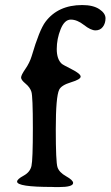

<svg xmlns="http://www.w3.org/2000/svg" viewBox="-20 -740 445 773"><path d="M215.8 13.2H202.6L189.9 12.7Q48.8 12.7 48.8 -8.8Q48.8 -18.6 75 -32.7Q101.1 -46.9 106.7 -71.8Q112.3 -96.7 112.3 -224.6Q112.3 -352.5 106.4 -370.6Q100.6 -388.7 82.8 -403.3Q64.9 -418 64.9 -427.7Q64.9 -437.5 82 -462.2Q99.1 -486.8 107.4 -513.7Q138.7 -620.1 163.1 -652.3Q213.9 -719.7 311 -719.7Q355 -719.7 379.9 -703.1Q404.8 -686.5 404.8 -666.3Q404.8 -646 394 -631.8Q383.3 -617.7 364.5 -617.7Q345.7 -617.7 318.1 -639.4Q290.5 -661.1 265.1 -661.1Q239.7 -661.1 224.1 -622.3Q208.5 -583.5 208.5 -542.5Q208.5 -501.5 228.5 -483.4Q232.4 -479.5 268.6 -461.2Q304.7 -442.9 304.7 -431.6Q304.7 -420.4 265.9 -408.7Q227.1 -397 218.3 -378.9Q204.6 -351.1 204.6 -219.5Q204.6 -87.9 211.4 -66.9Q218.3 -45.9 246.3 -30.3Q274.4 -14.6 274.4 -3.4Q274.4 13.2 215.8 13.2Z"/></svg>

Font: Averia Serif Libre Light
Style: Regular
Weight: 300
Version: Version 1.002